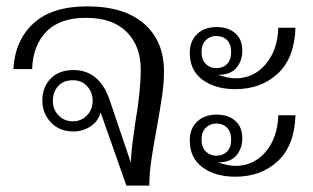

<svg xmlns="http://www.w3.org/2000/svg" viewBox="-20 -583 983 603"><path d="M296 -230Q288 -201 263.5 -185.5Q239 -170 211 -170Q167 -170 140 -198.5Q113 -227 113 -267Q113 -309 139 -336Q165 -363 211 -363Q293 -363 325 -267L391 -72Q392 -107 398 -148Q404 -189 405 -199Q422 -297 422 -366Q422 -438 378 -482.5Q334 -527 250 -527Q167 -527 125 -483Q83 -439 81 -366H22Q27 -456 85 -509.5Q143 -563 254 -563Q370 -563 432.5 -508.5Q495 -454 495 -359Q495 -323 489.5 -285Q484 -247 472 -179Q461 -120 455 -78.5Q449 -37 449 0H377ZM271 -266Q271 -293 254 -312Q237 -331 209 -331Q179 -331 162.5 -312.5Q146 -294 146 -266Q146 -239 164 -220.5Q182 -202 209 -202Q235 -202 253 -220.5Q271 -239 271 -266Z M660 -498Q697 -498 719 -478.5Q741 -459 741 -424Q741 -392 722.5 -370Q704 -348 665 -348Q698 -337 719 -337Q777 -337 814.5 -381.5Q852 -426 854 -496H908Q905 -401 852.5 -352Q800 -303 719 -303Q656 -303 616 -332.5Q576 -362 576 -417Q576 -454 599 -476Q622 -498 660 -498ZM659 -369Q680 -369 693 -382Q706 -395 706 -420Q706 -444 693 -457Q680 -470 659 -470Q640 -470 626.5 -457Q613 -444 613 -420Q613 -395 626.5 -382Q640 -369 659 -369ZM660 -223Q697 -223 719 -203.5Q741 -184 741 -149Q741 -117 722.5 -95Q704 -73 665 -73Q698 -62 719 -62Q777 -62 814.5 -106.5Q852 -151 854 -221H908Q905 -126 852.5 -77Q800 -28 719 -28Q656 -28 616 -57.5Q576 -87 576 -142Q576 -179 599 -201Q622 -223 660 -223ZM659 -94Q680 -94 693 -107Q706 -120 706 -145Q706 -169 693 -182Q680 -195 659 -195Q640 -195 626.5 -182Q613 -169 613 -145Q613 -120 626.5 -107Q640 -94 659 -94Z"/></svg>

Font: Taviraj Light
Style: Regular
Weight: 300
Designer: Katatrad Team
Foundry: CadsonDemak
Version: Version 1.001